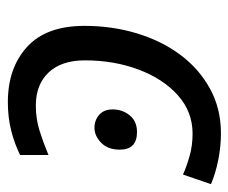

<svg xmlns="http://www.w3.org/2000/svg" viewBox="-68 -518 596 501"><g transform="rotate(90 230.5 -268.0)"><path d="M247 10Q158 10 103 -40Q48 -90 48 -190Q48 -262 67.5 -326.5Q87 -391 123.5 -440Q160 -489 212 -517.5Q264 -546 328 -546Q363 -546 398 -539Q433 -532 461 -520L436 -447Q416 -456 388.5 -464Q361 -472 329 -472Q272 -472 229 -433.5Q186 -395 162 -331Q138 -267 138 -191Q138 -130 169.5 -96.5Q201 -63 256 -63Q291 -63 322.5 -73Q354 -83 385 -96V-22Q357 -8 322.5 1Q288 10 247 10ZM314 -216Q294 -216 280 -228.5Q266 -241 266 -263Q266 -289 281.5 -308Q297 -327 325 -327Q371 -327 371 -282Q371 -251 353 -233.5Q335 -216 314 -216Z"/></g></svg>

Font: Noto Sans
Style: Italic
Weight: 400
Italic angle: -12°
Designer: Monotype Design Team
Foundry: Monotype Imaging Inc.
Version: Version 2.013; ttfautohint (v1.8.4.7-5d5b)